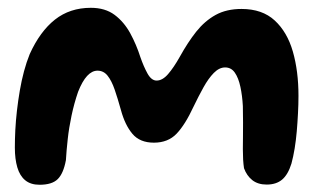

<svg xmlns="http://www.w3.org/2000/svg" viewBox="-20 -474 839 504"><path d="M84 11Q60.5 11 46.2 -0.8Q32 -12.5 25.5 -34.5Q19 -56.5 19 -86.5Q19 -108 20.2 -132.8Q21.5 -157.5 24.5 -183.8Q27.5 -210 32 -236.2Q36.5 -262.5 43 -286.8Q49.5 -311 58 -332Q85 -391.5 124.2 -422.5Q163.5 -453.5 218.5 -453.5Q256 -453.5 280.8 -435Q305.5 -416.5 321.8 -386.8Q338 -357 348.5 -324Q357 -299.5 367.2 -281Q377.5 -262.5 391 -262.5Q406.5 -262.5 421.2 -279.5Q436 -296.5 452 -325Q473 -363 495.2 -391Q517.5 -419 546 -434.8Q574.5 -450.5 614 -450.5Q668.5 -450.5 701.2 -420.2Q734 -390 748.8 -338.5Q763.5 -287 763.5 -222.5Q763.5 -200 762.2 -176.2Q761 -152.5 759 -129.2Q757 -106 753.5 -84.5Q750 -63 745 -44.5Q736 -15.5 720.5 -2.5Q705 10.5 680 10.5Q657 10.5 642.2 -1.2Q627.5 -13 620.5 -32.5Q619 -42.5 618.2 -55Q617.5 -67.5 617.5 -82.5Q617.5 -97.5 617.8 -115Q618 -132.5 618 -152.8Q618 -173 617.5 -195.5Q616 -223 611 -246.2Q606 -269.5 596.5 -283.2Q587 -297 571 -297Q555.5 -297 541.2 -282.5Q527 -268 514 -244.5Q501 -221 488 -194Q466 -146.5 443.5 -123Q421 -99.5 384 -99.5Q347 -99.5 327.5 -122.8Q308 -146 297.5 -185Q289 -215.5 281 -238.8Q273 -262 262.5 -275.2Q252 -288.5 236 -288.5Q221.5 -288.5 208.8 -274.8Q196 -261 185 -233Q174.5 -202.5 167.8 -170.5Q161 -138.5 157.8 -108.8Q154.5 -79 153 -53.5Q146.5 -18.5 131.5 -3.8Q116.5 11 84 11Z"/></svg>

Font: Gluten Medium
Style: Regular
Weight: 500
Designer: Tyler Finck
Foundry: Etcetera Type Company
Version: Version 1.300